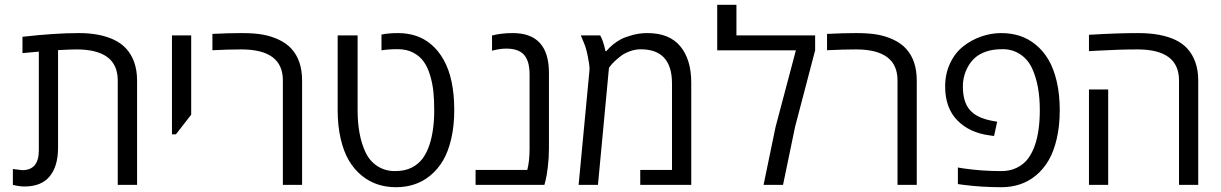

<svg xmlns="http://www.w3.org/2000/svg" viewBox="-20 -779 5144 809"><path d="M83 6.8Q61.5 6.8 34.2 0V-66.9Q69.8 -62 73.7 -62Q143.6 -62 143.6 -145V-561.5L74.7 -555.2V-624Q210.9 -639.6 313 -639.6Q399.9 -639.6 459.5 -611.8Q522 -582.5 545.4 -517.1Q557.6 -482.9 557.6 -439.5V0H476.1V-440.4Q476.1 -570.8 301.8 -570.8Q280.3 -570.8 224.6 -567.9V-156.2Q224.6 -79.1 189.5 -36.1Q154.3 6.8 83 6.8Z M704.6 -212.9V-629.9H785.6V-295.9L721.2 -212.9Z M875 -636.2Q943.4 -639.6 997.6 -639.6Q1051.8 -639.6 1087.6 -633.1Q1123.5 -626.5 1154.8 -611.8Q1186 -597.2 1207.5 -574.2Q1252.9 -524.9 1252.9 -439.5V0H1171.9V-440.4Q1171.9 -570.8 997.1 -570.8Q944.3 -570.8 875 -567.4Z M1587.4 -566.9V-633.3Q1616.2 -639.6 1657 -639.6Q1697.8 -639.6 1733.2 -627.9Q1768.6 -616.2 1798.3 -590.6Q1828.1 -564.9 1849.1 -527.3Q1894 -448.2 1894 -314.9Q1894 -248.5 1881.3 -194.1Q1868.7 -139.6 1846.4 -102.3Q1824.2 -64.9 1793 -39.3Q1761.7 -13.7 1725.6 -2Q1689.5 9.8 1648.4 9.8Q1607.4 9.8 1571.3 -2Q1535.2 -13.7 1503.9 -39.3Q1472.7 -64.9 1450.4 -102.3Q1428.2 -139.6 1415.5 -194.1Q1402.8 -248.5 1402.8 -314.9V-629.9H1486.8V-314.9Q1486.8 -209 1519.5 -138.7Q1537.1 -100.6 1569.8 -79.3Q1602.5 -58.1 1644 -58.1Q1685.5 -58.1 1714.1 -72.5Q1742.7 -86.9 1760.5 -110.8Q1778.3 -134.8 1789.6 -168.9Q1809.6 -229 1809.6 -314.9Q1809.6 -357.4 1806.2 -391.8Q1802.7 -426.3 1792.5 -460.9Q1782.2 -495.6 1765.6 -519Q1749 -542.5 1721.4 -557.1Q1693.8 -571.8 1655.3 -571.8Q1616.7 -571.8 1587.4 -566.9Z M2112.8 -574.2Q2086.4 -574.2 2053.2 -565.4V-629.4Q2092.3 -639.6 2140.6 -639.6Q2293 -639.6 2293 -472.2V-153.8Q2293 -114.3 2288.3 -75.7Q2283.7 -37.1 2278.8 -18.6L2273.9 0H1983.9V-63H2201.7Q2211.4 -99.6 2211.4 -153.8V-465.3Q2211.4 -523.9 2186 -550.3Q2162.6 -574.2 2112.8 -574.2Z M2708 -639.6Q2800.3 -639.6 2846.4 -584Q2892.6 -528.3 2892.6 -430.7V0H2677.7V-63H2811.5V-427.2Q2811.5 -571.3 2679.7 -571.3Q2656.7 -571.3 2634.5 -563.2Q2612.3 -555.2 2597.2 -543.9Q2564.9 -519 2551.8 -501L2545.9 -493.2L2499.5 0H2418L2463.9 -484.4Q2463.9 -486.3 2463.9 -495.1Q2463.9 -503.9 2457 -540Q2450.2 -576.2 2439.9 -599.6L2427.2 -629.9H2508.8Q2522 -607.9 2531.2 -563.5H2534.7Q2560.1 -593.8 2595.7 -613.3Q2614.3 -623 2644.5 -631.3Q2674.8 -639.6 2708 -639.6Z M3083 -629.9H3414.6V-566.9L3330.1 -244.6L3279.3 0H3197.3L3248 -244.6L3333.5 -566.9H3002V-758.8H3083Z M3464.8 -636.2Q3533.2 -639.6 3587.4 -639.6Q3641.6 -639.6 3677.5 -633.1Q3713.4 -626.5 3744.6 -611.8Q3775.9 -597.2 3797.4 -574.2Q3842.8 -524.9 3842.8 -439.5V0H3761.7V-440.4Q3761.7 -570.8 3586.9 -570.8Q3534.2 -570.8 3464.8 -567.4Z M3962.4 -414.6Q3962.4 -468.3 3983.2 -512.2Q4003.9 -556.2 4038.1 -583.3Q4072.3 -610.4 4114 -625Q4155.8 -639.6 4198.2 -639.6Q4240.7 -639.6 4276.9 -627.9Q4313 -616.2 4344.2 -590.6Q4375.5 -564.9 4397.7 -527.6Q4419.9 -490.2 4432.6 -435.8Q4445.3 -381.3 4445.3 -314.9Q4445.3 -248.5 4432.6 -194.1Q4419.9 -139.6 4397.7 -102.3Q4375.5 -64.9 4344.2 -39.1Q4284.2 9.8 4199.7 9.8Q4116.7 9.8 4040.5 0L4016.1 -3.4V-73.2Q4016.6 -72.8 4040 -69.3Q4117.2 -58.1 4199.2 -58.1Q4236.3 -58.1 4265.1 -72.5Q4293.9 -86.9 4311.8 -110.8Q4329.6 -134.8 4341.3 -168.9Q4361.3 -228.5 4361.3 -314.9Q4361.3 -420.9 4328.6 -491.2Q4311 -529.3 4278.3 -550.5Q4245.6 -571.8 4204.8 -571.8Q4164.1 -571.8 4135.3 -561.8Q4106.4 -551.8 4088.6 -535.9Q4070.8 -520 4059.1 -499Q4037.1 -460 4037.1 -414.6Q4037.1 -349.1 4066.7 -315.4Q4096.2 -281.7 4160.2 -270L4181.6 -266.1L4168.5 -206.1L4149.9 -208.5Q4064.5 -219.7 4013.4 -272.2Q3962.4 -324.7 3962.4 -414.6Z M5016.6 -517.1Q5028.8 -482.9 5028.8 -439.5V0H4947.8V-440.4Q4947.8 -570.8 4772.9 -570.8Q4695.8 -570.8 4602.5 -565.4L4568.4 -563.5V-632.3Q4682.1 -639.6 4776.6 -639.6Q4871.1 -639.6 4932.1 -611.1Q4993.2 -582.5 5016.6 -517.1ZM4649.4 0H4568.4V-401.9H4649.4Z"/></svg>

Font: Open Sans Hebrew
Style: Regular
Weight: 400
Foundry: Ascender Corporation, Yanek Iontef
Version: Version 2.001;PS 002.001;hotconv 1.0.70;makeotf.lib2.5.58329